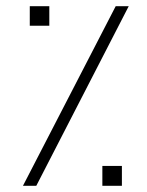

<svg xmlns="http://www.w3.org/2000/svg" viewBox="-20 -599 473 619"><path d="M353 -579H395L97 0H54ZM76 -579H139V-516H76ZM310 -64H373V0H310Z"/></svg>

Font: Noto Sans Syriac Eastern ExtraLight
Style: Regular
Weight: 250
Designer: Patrick Giasson and the Monotype Design Team
Foundry: Monotype Imaging Inc.
Version: Version 3.001